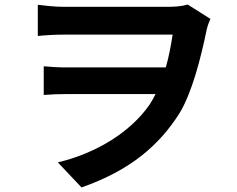

<svg xmlns="http://www.w3.org/2000/svg" viewBox="-20 -763 1040 843"><path d="M804 -743C778 -735 745 -733 713 -733H260C217 -733 173 -739 146 -742V-605C173 -608 219 -611 261 -611H738C730 -560 721 -512 708 -467H269C238 -467 202 -469 172 -472V-346C208 -349 238 -350 274 -350H663C655 -334 646 -318 637 -304C554 -184 405 -91 234 -50L338 60C554 -16 678 -125 767 -264C823 -355 862 -509 888 -635C892 -652 898 -667 904 -680Z"/></svg>

Font: Source Han Sans Old Style Bold
Style: Regular
Weight: 700
Designer: Ryoko NISHIZUKA (kana & ideographs); Paul D. Hunt (Latin, Greek & Cyrillic); Wenlong ZHANG (bopomofo); Sandoll Communica
Foundry: Adobe Systems Incorporated
Version: Version 1.004;PS 1.004;hotconv 1.0.81;makeotf.lib2.5.63406